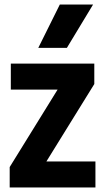

<svg xmlns="http://www.w3.org/2000/svg" viewBox="-20 -828 458 848"><path d="M22.8 0V-90.2L252.3 -461.3V-432.2H27.8V-547H396.5V-456.8L166.9 -85.7V-114.8H401.5V0ZM149.1 -616.6 244.2 -808H391.1L275.4 -616.6Z"/></svg>

Font: Encode Sans Condensed Thin
Style: Regular
Weight: 100
Width: 3
Designer: Multiple Designers
Foundry: Impallari Type
Version: Version 3.002